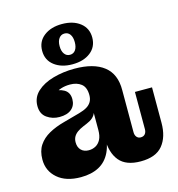

<svg xmlns="http://www.w3.org/2000/svg" viewBox="-114 -865 906 977"><g transform="rotate(-15 339.0 -376.5)"><path d="M167 -312Q130 -312 101 -332.5Q72 -353 72 -395Q72 -440 104.5 -470Q137 -500 190 -515Q243 -530 303 -530Q404 -530 457.5 -488Q511 -446 510 -361L342 -380Q342 -422 319 -440Q296 -458 260 -458Q234 -458 212.5 -451Q191 -444 175.5 -431Q160 -418 151 -400L152 -450Q199 -450 226 -434.5Q253 -419 253 -383Q253 -350 230.5 -331Q208 -312 167 -312ZM508 13Q431 13 396 -29Q361 -71 361 -147V-162H340V-287H336L342 -332V-380L510 -361V-140Q510 -124 518 -114.5Q526 -105 539 -105Q554 -105 562 -114.5Q570 -124 570 -140V-336H660V-149Q660 -75 624 -31Q588 13 508 13ZM193 12Q115 12 70.5 -26.5Q26 -65 26 -125Q26 -170 46 -200Q66 -230 101 -249.5Q136 -269 181 -281L268 -305Q293 -312 309 -321.5Q325 -331 333.5 -345.5Q342 -360 342 -381L345 -287H340Q335 -273 322.5 -262Q310 -251 290 -243L271 -235Q252 -227 239 -217.5Q226 -208 219 -195.5Q212 -183 212 -166Q212 -140 227 -125Q242 -110 267 -110Q287 -110 303.5 -119Q320 -128 330 -147Q340 -166 340 -197L370 -186Q370 -118 349 -74Q328 -30 288.5 -9Q249 12 193 12ZM300 -554Q242 -554 205 -582.5Q168 -611 168 -660Q168 -709 205 -737.5Q242 -766 300 -766Q359 -766 395.5 -737.5Q432 -709 432 -660Q432 -611 395.5 -582.5Q359 -554 300 -554ZM300 -604Q319 -604 329.5 -619Q340 -634 340 -660Q340 -686 329.5 -701Q319 -716 300 -716Q282 -716 271 -701Q260 -686 260 -660Q260 -634 271 -619Q282 -604 300 -604Z"/></g></svg>

Font: Montagu Slab 144pt
Style: Bold
Weight: 700
Designer: Florian Karsten
Foundry: Florian Karsten
Version: Version 1.000